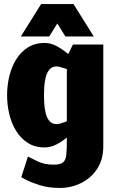

<svg xmlns="http://www.w3.org/2000/svg" viewBox="-20 -720 565 948"><path d="M260 -392Q237 -392 224 -376.5Q211 -361 205.5 -337.5Q200 -314 198.5 -290.5Q197 -267 197 -250Q197 -233 198.5 -209Q200 -185 205.5 -161.5Q211 -138 224 -122.5Q237 -107 260 -107Q268 -107 281 -111Q294 -115 310 -121V-379Q294 -384 281 -388Q268 -392 260 -392ZM118 53Q132 60 165.5 76.5Q199 93 246 93Q278 93 291.5 81.5Q305 70 307.5 43Q310 16 310 -30V-41Q285 -20 257 -6Q229 8 200 8Q153 8 118 -14Q83 -36 60 -73Q37 -110 26 -156Q15 -202 15 -250Q15 -298 26 -344Q37 -390 60 -427Q83 -464 118 -486Q153 -508 200 -508Q231 -508 260.5 -492Q290 -476 317 -453L340 -500H490V2Q490 68 459.5 114Q429 160 380 184Q331 208 276 208H275Q220 208 177 194.5Q134 181 109.5 168Q85 155 85 155ZM83 -540 183 -700H343L443 -540H303L263 -604L223 -540Z"/></svg>

Font: Epunda Sans Black
Style: Regular
Weight: 900
Designer: Simon Atzbach
Foundry: typofactur
Version: Version 2.204; ttfautohint (v1.8.4.7-5d5b)